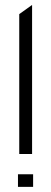

<svg xmlns="http://www.w3.org/2000/svg" viewBox="-20 -728 200 748"><path d="M55 -128V-673L104 -708H105V-128ZM50 0V-49H109V0Z"/></svg>

Font: Foldit Light
Style: Regular
Weight: 300
Version: Version 1.003